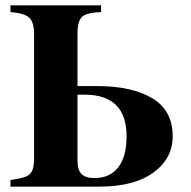

<svg xmlns="http://www.w3.org/2000/svg" viewBox="-20 -696 712 716"><path d="M357 -676V-651Q302 -649 285.5 -633Q269 -617 269 -570V-375H342Q472 -375 548 -329.5Q624 -284 624 -188Q624 -105 552 -52.5Q480 0 350 0H19V-25Q74 -31 90.5 -46Q107 -61 107 -103V-570Q107 -614 88.5 -630.5Q70 -647 19 -651V-676ZM269 -343V-98Q269 -62 284 -47Q299 -32 332 -32Q390 -32 421 -72Q452 -112 452 -188Q452 -343 295 -343Z"/></svg>

Font: STIX MathJax Alphabets
Style: Bold
Weight: 700
Designer: MicroPress Inc., with final additions and corrections provided by Coen Hoffman, Elsevier (retired)
Version: Version 1.1.1